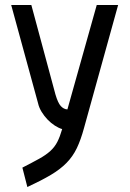

<svg xmlns="http://www.w3.org/2000/svg" viewBox="-20 -519 522 772"><path d="M106 -499 203 -139Q213 -105 224.5 -92.5Q236 -80 251 -79L369 -499H455L318 -5Q305 43 289 76.5Q273 110 247.5 136Q222 162 184 184.5Q146 207 90 233L70 155Q111 134 138 119Q165 104 182.5 88Q200 72 210.5 51.5Q221 31 230 0Q216 -4 200.5 -14Q185 -24 171.5 -38Q158 -52 147.5 -69Q137 -86 133 -104L25 -499Z"/></svg>

Font: Panefresco 500wt
Style: Regular
Weight: 700
Foundry: Campivisivi & Chank Co
Version: Version 1.001